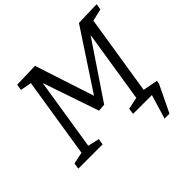

<svg xmlns="http://www.w3.org/2000/svg" viewBox="-207 -911 1297 1297"><g transform="rotate(-45 441.5 -262.5)"><path d="M876 -655 789 -635 698 -61 779 -43 773 0H533L539 -43L625 -61L707 -580L439 -182L386 -178L249 -579L167 -62L249 -43L242 0H10L16 -43L101 -61L192 -635L112 -650L119 -693L294 -698L433 -273L709 -693L883 -698ZM662 -71 805 -44 802 -22 708 173H661L713 0H652Z"/></g></svg>

Font: Bitter
Style: Italic
Weight: 400
Italic angle: -9°
Designer: Sol Matas, and Bitter project Authors
Foundry: Sol Matas
Version: Version 2.001